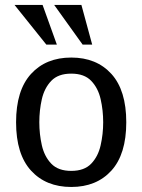

<svg xmlns="http://www.w3.org/2000/svg" viewBox="-20 -743 575 775"><path d="M267.6 11.7Q165.5 11.7 105.2 -54.4Q44.9 -120.6 44.9 -249.5Q44.9 -378.4 105.2 -444.6Q165.5 -510.7 267.6 -510.7Q369.6 -510.7 429.7 -444.6Q489.7 -378.4 489.7 -249.5Q489.7 -120.6 429.7 -54.4Q369.6 11.7 267.6 11.7ZM267.6 -53.2Q320.3 -53.2 348.1 -82.3Q376 -111.3 386.2 -156.5Q396.5 -201.7 396.5 -249.5Q396.5 -297.9 386.2 -342.8Q376 -387.7 348.1 -416.7Q320.3 -445.8 267.6 -445.8Q214.8 -445.8 187 -416.7Q159.2 -387.7 148.9 -342.8Q138.7 -297.9 138.7 -249.5Q138.7 -201.7 148.9 -156.5Q159.2 -111.3 187 -82.3Q214.8 -53.2 267.6 -53.2ZM167 -563 38.6 -723.1H151.9L209.5 -563ZM313.5 -563 198.7 -723.1H308.6L352.1 -563Z"/></svg>

Font: Pontano Sans Medium
Style: Regular
Weight: 500
Designer: Vernon Adams
Foundry: Vernon Adams
Version: Version 2.001